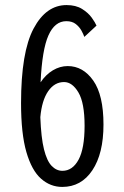

<svg xmlns="http://www.w3.org/2000/svg" viewBox="-20 -726 490 757"><path d="M225.5 11Q178.5 11 141.8 -21.5Q105 -54 84 -126.5Q63 -199 63 -319.5Q63 -520 112.2 -613Q161.5 -706 242.5 -706Q279 -706 303.5 -690.8Q328 -675.5 341.8 -656.2Q355.5 -637 360.5 -625L312.5 -580.5Q309 -591 301 -605.5Q293 -620 278.8 -631.2Q264.5 -642.5 241.5 -642.5Q196 -642.5 171 -586.5Q146 -530.5 140 -401.5Q160.5 -432 188.5 -448.8Q216.5 -465.5 247 -465.5Q307.5 -465.5 347.8 -408.2Q388 -351 388 -235Q388 -120.5 344.2 -54.8Q300.5 11 225.5 11ZM232.5 -402.5Q195 -402.5 170 -366.5Q145 -330.5 139 -264Q142 -183 153.5 -137Q165 -91 183.8 -71.8Q202.5 -52.5 226 -52.5Q266 -52.5 289.8 -96.5Q313.5 -140.5 313.5 -230Q313.5 -320.5 289.2 -361.5Q265 -402.5 232.5 -402.5Z"/></svg>

Font: Trispace Condensed Light
Style: Regular
Weight: 300
Width: 3
Designer: Tyler Finck
Foundry: Etcetera Type Company
Version: Version 1.210; ttfautohint (v1.8.3)